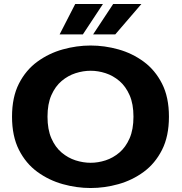

<svg xmlns="http://www.w3.org/2000/svg" viewBox="-20 -935 915 966"><path d="M436 11Q366 11 296 -8.5Q226 -28 168 -70.2Q110 -112.5 75.2 -181.2Q40.5 -250 40.5 -348Q40.5 -446 75.2 -514.2Q110 -582.5 168 -624.8Q226 -667 296 -686.5Q366 -706 436 -706Q506 -706 575.8 -686.5Q645.5 -667 703 -624.8Q760.5 -582.5 795.2 -514.2Q830 -446 830 -348Q830 -249.5 795.2 -181Q760.5 -112.5 703 -70.2Q645.5 -28 575.8 -8.5Q506 11 436 11ZM436 -116Q473.5 -116 511.2 -128.2Q549 -140.5 580.8 -167.5Q612.5 -194.5 632 -239Q651.5 -283.5 651.5 -348Q651.5 -412 632 -456.2Q612.5 -500.5 580.8 -527.5Q549 -554.5 511.2 -566.8Q473.5 -579 436 -579Q398.5 -579 360.2 -566.8Q322 -554.5 290 -527.5Q258 -500.5 238.5 -456.2Q219 -412 219 -348Q219 -283.5 238.5 -239Q258 -194.5 290 -167.5Q322 -140.5 360.2 -128.2Q398.5 -116 436 -116ZM448.5 -762 549.5 -915H691.5L560 -762ZM280 -762 358.5 -915H498L397 -762Z"/></svg>

Font: Trispace SemiExpanded
Style: Bold
Weight: 700
Width: 6
Designer: Tyler Finck
Foundry: Etcetera Type Company
Version: Version 1.210; ttfautohint (v1.8.3)